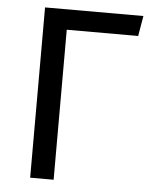

<svg xmlns="http://www.w3.org/2000/svg" viewBox="-51 -731 609 774"><g transform="rotate(5 254.0 -344.5)"><path d="M498 -689 484 -607H195V0H100V-689Z"/></g></svg>

Font: Fira Sans
Style: Regular
Weight: 400
Designer: Carrois Corporate & Edenspiekermann AG
Foundry: Carrois Corporate GbR & Edenspiekermann AG
Version: Version 4.106;PS 004.106;hotconv 1.0.70;makeotf.lib2.5.58329